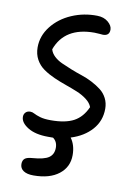

<svg xmlns="http://www.w3.org/2000/svg" viewBox="-94 -620 684 974"><g transform="rotate(10 248.5 -133.0)"><path d="M187 87.9Q121.6 87.9 82.8 64Q43.9 40 43.9 9.8Q43.9 -3.9 52.7 -12.9Q61.5 -22 77.1 -22Q87.4 -22 98.4 -15.9Q109.4 -9.8 130.6 -3.4Q151.9 2.9 186 2.9Q261.2 2.9 304.2 -20.3Q347.2 -43.5 371.1 -97.2Q363.3 -118.2 341.3 -135Q319.3 -151.9 291 -163.6Q262.7 -175.3 230.5 -186.5Q198.2 -197.8 167.5 -211.4Q136.7 -225.1 111.6 -242.7Q86.4 -260.3 71.3 -287.6Q56.2 -314.9 56.2 -350.1Q56.2 -409.2 94.7 -458.5Q133.3 -507.8 195.6 -534.7Q257.8 -561.5 327.1 -560.1Q361.3 -559.6 383.1 -541Q404.8 -522.5 404.8 -502Q404.8 -470.2 371.1 -470.2Q368.2 -470.2 353.8 -471.7Q339.4 -473.1 327.1 -473.1Q174.8 -473.1 130.9 -353Q136.2 -333.5 153.1 -317.6Q169.9 -301.8 193.1 -291.3Q216.3 -280.8 244.4 -269.5Q272.5 -258.3 300.8 -249Q329.1 -239.7 355.7 -225.8Q382.3 -211.9 402.8 -196Q423.3 -180.2 435.8 -156Q448.2 -131.8 448.2 -102.1Q448.2 -39.6 408.2 5.6Q368.2 50.8 300.8 71.8Q326.2 106.4 326.2 158.2Q326.2 219.7 278.6 256.8Q231 293.9 147.9 293.9Q114.7 293.9 96.4 281.7Q78.1 269.5 78.1 247.1Q78.1 228.5 88.9 219.2Q99.6 210 127.9 208Q188 203.6 211.9 186.8Q235.8 169.9 235.8 136.2Q235.8 104.5 212.9 87.9Z"/></g></svg>

Font: Shantell Sans Irregular Bouncy
Style: Regular
Weight: 400
Designer: Stephen Nixon, Anya Danilova, Shantell Martin
Foundry: Arrow Type
Version: Version 1.006;[9816181b4]